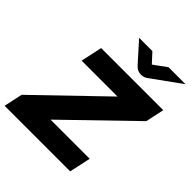

<svg xmlns="http://www.w3.org/2000/svg" viewBox="-273 -1026 1176 1176"><g transform="rotate(45 315.0 -438.5)"><path d="M-38 0 -12 -121 411 -529H100L130 -668H668L642 -547L221 -139H560L530 0ZM418 -725Q386 -725 364 -750L250 -877H365L421 -816L505 -877H652L462 -740Q443 -725 418 -725Z"/></g></svg>

Font: Atkinson Hyperlegible
Style: Bold Italic
Weight: 700
Italic angle: -12°
Designer: Elliott Scott, Megan Eiswerth, Linus Boman, Theodore Petrosky
Foundry: Braille Institute
Version: Version 1.006; ttfautohint (v1.8.3)